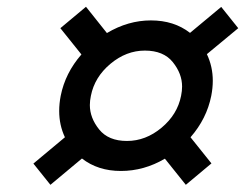

<svg xmlns="http://www.w3.org/2000/svg" viewBox="-20 -626 710 556"><path d="M347.7 -217.8Q401.9 -217.8 447.8 -256.1Q493.7 -294.4 504.4 -348.6Q507.3 -362.8 507.3 -375.5Q507.3 -412.6 480.5 -446Q453.6 -479.5 399.4 -479.5Q345.7 -479.5 299.8 -441.2Q253.9 -402.8 243.2 -348.6Q240.2 -334.5 240.2 -321.8Q240.2 -284.7 267.1 -251.2Q293.9 -217.8 347.7 -217.8ZM518.1 -90.8 457.5 -166.5Q397 -130.9 330.1 -130.9Q263.7 -130.9 217.3 -167L126 -90.8L76.7 -152.3L168 -228.5Q151.4 -263.7 151.4 -304.7Q151.4 -326.2 155.8 -348.6Q168.9 -414.6 215.8 -468.3L154.8 -544.4L229 -606.4L289.6 -530.3Q351.1 -566.9 417 -566.9Q483.9 -566.9 530.3 -530.8L620.6 -606L669.9 -544.4L579.1 -469.2Q596.2 -433.1 596.2 -392.1Q596.2 -371.1 591.8 -348.6Q578.6 -282.2 531.7 -228.5L592.3 -152.8Z"/></svg>

Font: Qaz
Style: Italic
Weight: 400
Italic angle: -11.25°
Designer: GGBotNet
Foundry: f0n7
Version: 0.70